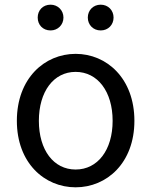

<svg xmlns="http://www.w3.org/2000/svg" viewBox="-20 -787 646 820"><path d="M303 13C436 13 554 -91 554 -271C554 -452 436 -557 303 -557C170 -557 52 -452 52 -271C52 -91 170 13 303 13ZM303 -63C209 -63 146 -146 146 -271C146 -396 209 -480 303 -480C397 -480 461 -396 461 -271C461 -146 397 -63 303 -63ZM196 -657C227 -657 251 -681 251 -712C251 -743 227 -767 196 -767C163 -767 141 -743 141 -712C141 -681 163 -657 196 -657ZM410 -657C442 -657 465 -681 465 -712C465 -743 442 -767 410 -767C378 -767 355 -743 355 -712C355 -681 378 -657 410 -657Z"/></svg>

Font: GenYoGothic2 TW R
Style: Regular
Weight: 400
Version: Version 2.100;PS 2.1;hotconv 16.6.51;makeotf.lib2.5.65220 DE